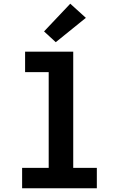

<svg xmlns="http://www.w3.org/2000/svg" viewBox="-20 -1013 640 1033"><path d="M99 0V-110H242V-625H115V-735H374V-110H501V0ZM280 -786 217 -844 358 -993 442 -917Z"/></svg>

Font: Iosevka Curly XBdEx
Style: Regular
Weight: 800
Width: 7
Monospace: yes
Designer: Belleve Invis
Foundry: Belleve Invis
Version: Version 11.1.0; ttfautohint (v1.8.3)